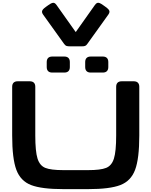

<svg xmlns="http://www.w3.org/2000/svg" viewBox="-20 -1327 1075 1363"><path d="M66.4 -365.2V-710.9Q66.4 -730 76.4 -740Q86.4 -750 105.5 -750H191.4Q210.4 -750 220.5 -740Q230.5 -730 230.5 -710.9V-365.2Q230.5 -251.9 246.4 -201.3Q262.4 -150.8 302 -135.1Q341.5 -119.3 429.2 -119.3H606Q693.7 -119.3 733.2 -135.1Q772.8 -150.8 788.7 -201.3Q804.7 -251.9 804.7 -365.2V-710.9Q804.7 -730 814.7 -740Q824.7 -750 843.8 -750H929.7Q948.7 -750 958.7 -740Q968.8 -730 968.8 -710.9V-365.2Q968.8 -200.7 939 -121.3Q909.2 -42 834.2 -13.2Q759.3 15.6 606 15.6H429.2Q275.9 15.6 200.9 -13.2Q126 -42 96.2 -121.3Q66.4 -200.7 66.4 -365.2ZM623.8 -925.6H709.8Q728.8 -925.6 738.8 -915.6Q748.8 -905.6 748.8 -886.5V-851Q748.8 -831.9 738.8 -821.9Q728.8 -811.9 709.8 -811.9H623.8Q604.8 -811.9 594.8 -821.9Q584.8 -831.9 584.8 -851V-886.5Q584.8 -905.6 594.8 -915.6Q604.8 -925.6 623.8 -925.6ZM350.8 -925.6H436.7Q455.8 -925.6 465.8 -915.6Q475.8 -905.6 475.8 -886.5V-851Q475.8 -831.9 465.8 -821.9Q455.8 -811.9 436.7 -811.9H350.8Q331.7 -811.9 321.7 -821.9Q311.7 -831.9 311.7 -851V-886.5Q311.7 -905.6 321.7 -915.6Q331.7 -925.6 350.8 -925.6ZM323 -1290.5Q339 -1301.9 348.8 -1305.4Q358.7 -1309 366.4 -1305.5Q374 -1302 381.9 -1290.7L517.6 -1099.3L653.2 -1290.9Q661.1 -1302.1 668.8 -1305.7Q676.5 -1309.2 686.2 -1305.6Q696 -1302.1 712.1 -1290.5L726.4 -1280.4Q743.4 -1268.3 750.3 -1260.2Q757.3 -1252.1 757.3 -1243.5Q757.3 -1235 749.3 -1223.7L599.4 -1014.6Q591.8 -1003.7 583.7 -1000.9Q575.6 -998 560.5 -998H478.7Q460.9 -998 452.4 -1000.7Q443.8 -1003.4 435.7 -1014.6L285.8 -1223.7Q277.8 -1234.8 278.1 -1243.6Q278.3 -1252.3 285.4 -1260.7Q292.6 -1269 308.8 -1280.4Z"/></svg>

Font: Gyrochrome
Style: Regular
Weight: 400
Designer: David Moles
Foundry: David Moles
Version: Version 1.005;Glyphs 3.2.3 (3260)